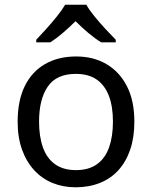

<svg xmlns="http://www.w3.org/2000/svg" viewBox="-20 -786 645 816"><path d="M551 -269Q551 -202 533.5 -150.5Q516 -99 483.5 -63Q451 -27 404.5 -8.5Q358 10 301 10Q248 10 203 -8.5Q158 -27 125 -63Q92 -99 73.5 -150.5Q55 -202 55 -269Q55 -358 85 -419.5Q115 -481 171 -513.5Q227 -546 304 -546Q377 -546 432.5 -513.5Q488 -481 519.5 -419.5Q551 -358 551 -269ZM146 -269Q146 -206 162.5 -159.5Q179 -113 214 -88Q249 -63 303 -63Q357 -63 392 -88Q427 -113 443.5 -159.5Q460 -206 460 -269Q460 -333 443 -378Q426 -423 391.5 -447.5Q357 -472 302 -472Q220 -472 183 -418Q146 -364 146 -269ZM347 -766Q359 -744 381.5 -716.5Q404 -689 428.5 -662.5Q453 -636 472 -617V-606H410Q384 -622 356 -645.5Q328 -669 301 -696Q274 -669 247 -646Q220 -623 194 -606H134V-617Q153 -637 176.5 -663Q200 -689 222 -716.5Q244 -744 257 -766Z"/></svg>

Font: Noto Sans Gujarati
Style: Regular
Weight: 400
Designer: Jelle Bosma - Monotype Design Team, Universal Thirst
Foundry: Monotype Imaging Inc.
Version: Version 2.102